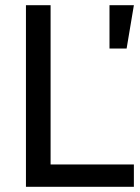

<svg xmlns="http://www.w3.org/2000/svg" viewBox="-20 -720 541 740"><path d="M80 0V-700H175V-86H496V0ZM402 -533V-700H496L468 -533Z"/></svg>

Font: Cabin VF Beta
Style: Regular
Weight: 400
Designer: Pablo Impallari
Foundry: Pablo Impallari. http://www.impallari.com Igino Marini. http://www.ikern.com
Version: Version 2.200